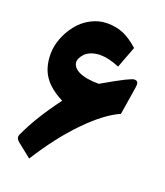

<svg xmlns="http://www.w3.org/2000/svg" viewBox="-141 -842 829 964"><g transform="rotate(20 273.5 -360.0)"><path d="M288.6 -584C318.4 -584 352.5 -575.7 390.6 -559.6L434.1 -674.8C406.2 -699.7 379.9 -717.8 354 -729C328.1 -740.2 298.8 -745.6 266.1 -745.6C205.1 -745.6 147 -712.4 110.4 -665.5C73.2 -618.7 50.3 -559.1 50.3 -504.9C50.3 -457 61 -417.5 82.5 -386.2C103.5 -354.5 138.2 -326.7 185.5 -302.7C121.6 -217.3 73.7 -139.2 42 -68.4C36.6 -55.7 40.5 -43.9 54.2 -32.7L128.9 26.9C187.5 -66.4 248.5 -145 311.5 -210C374.5 -274.4 432.1 -318.4 485.4 -341.8L509.3 -492.2C513.2 -518.1 507.3 -526.9 489.7 -526.9C483.9 -526.9 469.2 -521 445.8 -509.8C421.9 -498 382.8 -476.6 329.1 -445.3C232.9 -445.3 185.1 -473.1 185.1 -512.7C185.1 -522.9 191.9 -538.6 207 -554.7C222.2 -570.8 252 -584 288.6 -584Z"/></g></svg>

Font: Sahel Black
Style: Bold
Weight: 900
Foundry: Saber Rastikerdar (saber.rastikerdar@gmail.com)
Version: Version 3.4.0